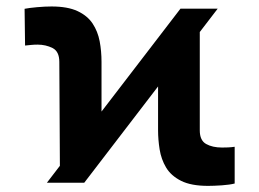

<svg xmlns="http://www.w3.org/2000/svg" viewBox="-20 -573 813 602"><path d="M127 0 545.9 -545.9H662.6L244.1 0ZM168 -10.3 166 -378.9Q166 -411.6 144.8 -422.4Q123.5 -433.1 97.7 -433.1Q87.4 -433.1 77.4 -432.1Q67.4 -431.2 58.6 -430.2L57.1 -545.4Q71.8 -548.3 96.4 -550.5Q121.1 -552.7 141.6 -552.7Q191.9 -552.7 222.9 -538.3Q253.9 -523.9 270.3 -499.3Q286.6 -474.6 292.5 -443.6Q298.3 -412.6 298.3 -378.9V-124.5ZM632.3 9.8Q579.1 9.8 547.6 -6.1Q516.1 -22 500.7 -47.9Q485.4 -73.7 480.5 -104.5Q475.6 -135.3 475.6 -164.6V-420.4L606.4 -534.7V-164.1Q606.4 -132.8 626.2 -121.6Q646 -110.4 676.3 -110.4Q684.6 -110.4 695.1 -110.8Q705.6 -111.3 715.8 -112.8V2.4Q700.7 6.3 675.5 8.1Q650.4 9.8 632.3 9.8Z"/></svg>

Font: Inter 17pt ExtraBold
Style: Regular
Weight: 800
Version: Version 4.001;git-66647c0bb